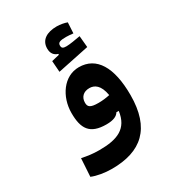

<svg xmlns="http://www.w3.org/2000/svg" viewBox="-203 -735 991 1091"><g transform="rotate(-30 293.0 -190.0)"><path d="M208 239.3C400.4 239.3 508.3 147 508.3 -71.8C508.3 -254.9 447.3 -355.5 332 -355.5C233.9 -355.5 166.5 -258.3 166.5 -149.9C166.5 -47.9 198.2 4.9 307.1 4.9C354 4.9 378.4 -7.3 389.6 -26.9H405.3C390.6 82 317.4 111.3 199.2 111.3C155.3 111.3 123.5 106.4 85.4 98.6L78.1 216.8C111.8 231 161.6 239.3 208 239.3ZM224.6 -387.7 431.6 -430.7 424.8 -505.9C395.5 -500.5 353.5 -493.2 332.5 -493.2C311 -493.2 301.3 -497.1 301.3 -515.6C301.3 -536.1 318.4 -540.5 356.4 -540.5C367.7 -540.5 387.2 -539.1 402.3 -537.1L406.2 -607.4C390.1 -613.8 361.8 -619.1 339.4 -619.1C275.4 -619.1 230 -592.8 230 -536.6C230 -505.4 244.1 -486.8 270 -479V-473.1L219.2 -460.9ZM403.3 -131.8C377.9 -126.5 355.5 -123.5 328.6 -123.5C272.5 -123.5 262.2 -136.7 262.2 -163.1C262.2 -197.8 284.7 -222.7 324.7 -222.7C357.4 -222.7 391.1 -203.6 403.3 -131.8Z"/></g></svg>

Font: Cascadia Mono NF
Style: Bold
Weight: 700
Monospace: yes
Designer: Aaron Bell
Foundry: Saja Typeworks
Version: Version 2404.023